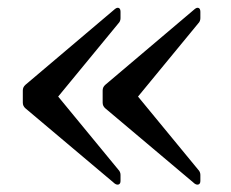

<svg xmlns="http://www.w3.org/2000/svg" viewBox="-20 -499 607 505"><path d="M297 -23Q297 -16 292.5 -14Q288 -12 282 -16L47 -214Q40 -220 40 -229V-261Q40 -270 47 -276L282 -475Q288 -480 292.5 -478Q297 -476 297 -468V-451Q297 -443 291 -437L133 -245L291 -53Q297 -47 297 -39ZM507 -23Q507 -16 502.5 -14Q498 -12 492 -16L257 -214Q250 -220 250 -229V-261Q250 -270 257 -276L492 -475Q498 -480 502.5 -478Q507 -476 507 -468V-451Q507 -443 501 -437L343 -245L501 -53Q507 -47 507 -39Z"/></svg>

Font: Zen Old Mincho
Style: Regular
Weight: 400
Designer: Yoshimichi Ohira
Foundry: Positype
Version: Version 1.001